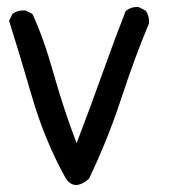

<svg xmlns="http://www.w3.org/2000/svg" viewBox="-20 -360 540 547"><path d="M167 147.5Q107.4 40 71.3 -84Q35.2 -208 5.9 -300.8L15.6 -320.3Q31.2 -332 52.7 -330.1L72.3 -320.3Q103.5 -253.9 132.3 -151.9Q161.1 -49.8 198.2 47.9Q237.3 -53.7 272.9 -153.8Q308.6 -253.9 337.9 -328.1Q353.5 -341.8 375 -339.8L394.5 -330.1Q406.2 -314.5 404.3 -293Q365.2 -200.2 325.7 -80.1Q286.1 40 233.4 149.4Q191.4 185.5 167 147.5Z"/></svg>

Font: JasonHandwriting4
Style: Regular
Weight: 400
Version: Version 1.01.21